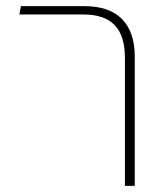

<svg xmlns="http://www.w3.org/2000/svg" viewBox="-20 -604 545 624"><path d="M386 0V-416Q386 -487 353 -522Q320 -557 250 -557H43L48 -584H255Q335 -584 376.5 -542Q418 -500 418 -419V0Z"/></svg>

Font: Noto Sans Hebrew Light
Style: Regular
Weight: 100
Version: Version 3.000